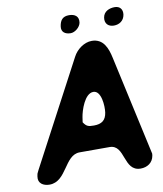

<svg xmlns="http://www.w3.org/2000/svg" viewBox="-93 -936 858 1011"><g transform="rotate(-10 336.0 -430.5)"><path d="M34 -53C28 -17 57 0 90 0C183 0 193 -140 275 -140H435C519 -140 484 0 577 0C612 0 643 -19 649 -57L650 -67C632 -147 551 -520 533 -600C522 -652 502 -707 439 -707C399 -707 358 -677 339 -640C295 -557 90 -170 46 -87C36 -68 37 -70 34 -53ZM318 -293C319 -297 321 -316 322 -320C327 -353 354 -441 401 -441C444 -441 449 -357 444 -323C438 -282 415 -266 374 -266C344 -266 334 -269 318 -293ZM292 -811C287 -780 309 -766 338 -766C361 -766 389 -789 393 -813C398 -847 375 -861 345 -861C311 -861 297 -843 292 -811ZM525 -816C520 -784 540 -766 569 -766C598 -766 623 -782 628 -814C632 -842 617 -861 589 -861C561 -861 530 -849 525 -816Z"/></g></svg>

Font: Asimov Print
Style: Regular
Weight: 500
Designer: Google
Version: Version 2.000980: 2014